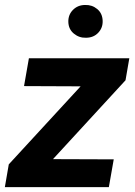

<svg xmlns="http://www.w3.org/2000/svg" viewBox="-36 -767 555 787"><path d="M181.2 -114.7 430.2 -113.8 410.2 0H-16.1L0 -93.3L294.4 -413.1L62.5 -414.1L82.5 -528.3H494.1L478.5 -438ZM313 -746.6Q341.3 -747.6 362.5 -730Q383.8 -712.4 384.8 -681.6Q385.7 -652.8 366.5 -632.6Q347.2 -612.3 316.4 -612.3Q288.6 -611.3 266.8 -629.2Q245.1 -647 244.1 -676.8Q243.2 -706.5 263.2 -726.6Q283.2 -746.6 313 -746.6Z"/></svg>

Font: RobotoInd
Style: Bold Italic
Weight: 700
Italic angle: -12°
Designer: Google
Version: Version 2.001150; 2014